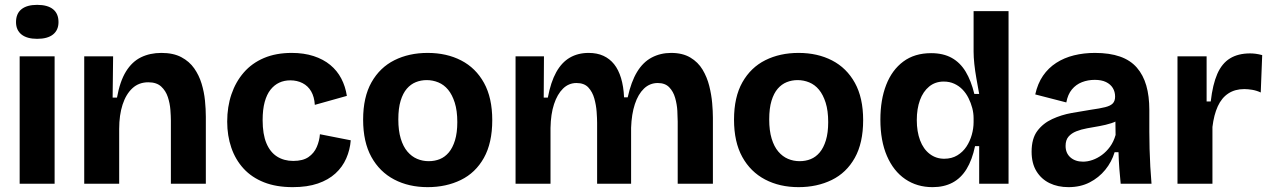

<svg xmlns="http://www.w3.org/2000/svg" viewBox="-20 -757 5235 791"><path d="M61 0V-525H205V0ZM133 -597Q91 -597 68.5 -615Q46 -633 46 -666Q46 -701 68.5 -719Q91 -737 133 -737Q176 -737 198.5 -719Q221 -701 221 -666Q221 -633 198.5 -615Q176 -597 133 -597Z M327 0V-312V-525H446L444 -355H462Q474 -422 499 -462.5Q524 -503 561 -521Q598 -539 645 -539Q694 -539 727 -521.5Q760 -504 780 -475.5Q800 -447 810.5 -412.5Q821 -378 824.5 -342.5Q828 -307 828 -276V0H684V-260Q684 -278 682 -304.5Q680 -331 671.5 -357Q663 -383 644 -400.5Q625 -418 591 -418Q552 -418 525.5 -393.5Q499 -369 485 -326Q471 -283 471 -226V0Z M1186 14Q1118 14 1067.5 -6Q1017 -26 983.5 -62.5Q950 -99 933 -148.5Q916 -198 916 -256Q916 -317 933.5 -368.5Q951 -420 984.5 -458.5Q1018 -497 1067.5 -518Q1117 -539 1182 -539Q1232 -539 1272 -526Q1312 -513 1340.5 -489.5Q1369 -466 1386 -433.5Q1403 -401 1409 -362L1277 -325Q1275 -358 1262 -380.5Q1249 -403 1226.5 -414.5Q1204 -426 1176 -426Q1151 -426 1130.5 -416.5Q1110 -407 1094.5 -387.5Q1079 -368 1070.5 -337Q1062 -306 1062 -262Q1062 -204 1077.5 -167Q1093 -130 1121.5 -112Q1150 -94 1188 -94Q1228 -94 1251 -110Q1274 -126 1285 -151.5Q1296 -177 1298 -204L1425 -179Q1422 -140 1406.5 -104.5Q1391 -69 1362 -42.5Q1333 -16 1289.5 -1Q1246 14 1186 14Z M1742 14Q1664 14 1604 -17.5Q1544 -49 1510 -110.5Q1476 -172 1476 -264Q1476 -357 1510.5 -418Q1545 -479 1605 -509Q1665 -539 1742 -539Q1820 -539 1880 -508Q1940 -477 1974 -415.5Q2008 -354 2008 -262Q2008 -168 1973.5 -106.5Q1939 -45 1878.5 -15.5Q1818 14 1742 14ZM1746 -93Q1771 -93 1792 -101.5Q1813 -110 1829 -129Q1845 -148 1854.5 -179Q1864 -210 1864 -254Q1864 -301 1853.5 -334Q1843 -367 1826 -387.5Q1809 -408 1786 -417.5Q1763 -427 1738 -427Q1714 -427 1693 -418.5Q1672 -410 1656 -391.5Q1640 -373 1630.5 -342Q1621 -311 1621 -265Q1621 -219 1631 -186Q1641 -153 1658.5 -132.5Q1676 -112 1698.5 -102.5Q1721 -93 1746 -93Z M2104 0V-325V-525H2221L2220 -355H2237Q2249 -419 2271.5 -459.5Q2294 -500 2327.5 -519.5Q2361 -539 2405 -539Q2440 -539 2466 -527Q2492 -515 2510 -492.5Q2528 -470 2538.5 -435.5Q2549 -401 2551 -356H2566Q2580 -420 2604.5 -460.5Q2629 -501 2665 -520Q2701 -539 2745 -539Q2792 -539 2824 -520Q2856 -501 2874.5 -470Q2893 -439 2902 -403Q2911 -367 2914 -332.5Q2917 -298 2917 -272V0H2772V-256Q2772 -274 2770.5 -300.5Q2769 -327 2761.5 -353.5Q2754 -380 2737 -397.5Q2720 -415 2690 -415Q2657 -415 2633 -392Q2609 -369 2595.5 -328Q2582 -287 2580 -231V0H2440V-251Q2440 -269 2438 -296.5Q2436 -324 2428.5 -351Q2421 -378 2404 -396.5Q2387 -415 2355 -415Q2323 -415 2299.5 -392Q2276 -369 2262.5 -328Q2249 -287 2248 -230V0Z M3270 14Q3192 14 3132 -17.5Q3072 -49 3038 -110.5Q3004 -172 3004 -264Q3004 -357 3038.5 -418Q3073 -479 3133 -509Q3193 -539 3270 -539Q3348 -539 3408 -508Q3468 -477 3502 -415.5Q3536 -354 3536 -262Q3536 -168 3501.5 -106.5Q3467 -45 3406.5 -15.5Q3346 14 3270 14ZM3274 -93Q3299 -93 3320 -101.5Q3341 -110 3357 -129Q3373 -148 3382.5 -179Q3392 -210 3392 -254Q3392 -301 3381.5 -334Q3371 -367 3354 -387.5Q3337 -408 3314 -417.5Q3291 -427 3266 -427Q3242 -427 3221 -418.5Q3200 -410 3184 -391.5Q3168 -373 3158.5 -342Q3149 -311 3149 -265Q3149 -219 3159 -186Q3169 -153 3186.5 -132.5Q3204 -112 3226.5 -102.5Q3249 -93 3274 -93Z M3822 14Q3758 14 3709.5 -19Q3661 -52 3634 -114.5Q3607 -177 3607 -264Q3607 -346 3631 -407.5Q3655 -469 3701.5 -503.5Q3748 -538 3816 -538Q3866 -538 3901 -518.5Q3936 -499 3958.5 -461.5Q3981 -424 3994 -370H4014Q4008 -403 4002.5 -434Q3997 -465 3994 -493.5Q3991 -522 3991 -544V-711H4135V-246V0H4014V-155H3997Q3985 -98 3962 -60.5Q3939 -23 3904 -4.5Q3869 14 3822 14ZM3870 -103Q3901 -103 3924 -117Q3947 -131 3961.5 -153Q3976 -175 3983.5 -201.5Q3991 -228 3991 -254V-270Q3991 -291 3985.5 -312Q3980 -333 3970 -353Q3960 -373 3945.5 -388Q3931 -403 3911.5 -412Q3892 -421 3868 -421Q3833 -421 3808 -400.5Q3783 -380 3770 -344.5Q3757 -309 3757 -262Q3757 -215 3770.5 -179Q3784 -143 3810 -123Q3836 -103 3870 -103Z M4382 14Q4338 14 4304 -2.5Q4270 -19 4250 -51.5Q4230 -84 4230 -132Q4230 -186 4253.5 -217.5Q4277 -249 4315 -266.5Q4353 -284 4395 -291.5Q4437 -299 4475 -305Q4511 -310 4533 -315.5Q4555 -321 4564.5 -331Q4574 -341 4574 -359Q4574 -379 4564.5 -394.5Q4555 -410 4536.5 -419Q4518 -428 4490 -428Q4462 -428 4437.5 -418.5Q4413 -409 4396 -388.5Q4379 -368 4373 -335L4245 -368Q4255 -413 4277 -445Q4299 -477 4331.5 -498Q4364 -519 4404.5 -529Q4445 -539 4491 -539Q4551 -539 4594 -524Q4637 -509 4663.5 -478.5Q4690 -448 4702.5 -404.5Q4715 -361 4715 -304V-214Q4715 -180 4716 -143.5Q4717 -107 4719 -71Q4721 -35 4724 0H4597Q4594 -28 4591.5 -61.5Q4589 -95 4588 -130H4572Q4560 -90 4533.5 -57.5Q4507 -25 4469 -5.5Q4431 14 4382 14ZM4442 -91Q4461 -91 4481 -98Q4501 -105 4519.5 -118.5Q4538 -132 4553 -152.5Q4568 -173 4576 -201L4575 -273L4598 -270Q4582 -257 4558.5 -249.5Q4535 -242 4509.5 -237.5Q4484 -233 4459 -228.5Q4434 -224 4414 -216Q4394 -208 4382 -194Q4370 -180 4370 -156Q4370 -126 4390 -108.5Q4410 -91 4442 -91Z M4831 0V-258V-525H4951V-339H4968Q4976 -409 4995 -452.5Q5014 -496 5047.5 -516.5Q5081 -537 5130 -537Q5141 -537 5153 -535.5Q5165 -534 5180 -530L5174 -376Q5157 -384 5139 -387Q5121 -390 5106 -390Q5068 -390 5040.5 -372Q5013 -354 4997 -319Q4981 -284 4975 -234V0Z"/></svg>

Font: Bricolage Grotesque 18pt
Style: Bold
Weight: 700
Designer: Mathieu Triay
Foundry: Atelier Triay
Version: Version 1.000;gftools[0.9.30]